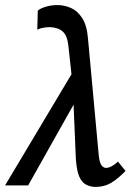

<svg xmlns="http://www.w3.org/2000/svg" viewBox="-21 -731 531 757"><path d="M356 6Q336 6 318.5 -3Q301 -12 291 -36Q281 -60 278 -106L266 -390L249 -547Q245 -590 226.5 -606.5Q208 -623 175 -624Q163 -624 149 -621.5Q135 -619 126 -614L128 -689Q138 -698 159.5 -704.5Q181 -711 206 -711Q233 -711 259 -699.5Q285 -688 303.5 -659Q322 -630 326 -578L368 -122Q371 -90 379 -79.5Q387 -69 397 -69Q408 -69 421 -76.5Q434 -84 444 -94L474 -57Q445 -27 418 -10.5Q391 6 356 6ZM-1 0 278 -467 293 -361 90 0Z"/></svg>

Font: Ysabeau SemiBold
Style: Italic
Weight: 600
Italic angle: -12°
Designer: Christian Thalmann (Catharsis Fonts)
Version: Version 2.002